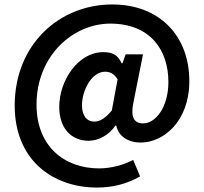

<svg xmlns="http://www.w3.org/2000/svg" viewBox="-20 -678 915 862"><path d="M416 164C486 164 549 148 609 114L578 40C536 62 480 78 425 78C270 78 144 -20 144 -208C144 -428 308 -572 475 -572C654 -572 736 -454 736 -310C736 -196 678 -124 623 -124C580 -124 566 -154 579 -218L622 -434H544L530 -394H526C510 -429 488 -444 444 -444C330 -444 246 -316 246 -198C246 -100 302 -46 378 -46C422 -46 470 -72 498 -114H502C512 -66 555 -38 612 -38C712 -38 830 -131 830 -314C830 -517 696 -658 484 -658C246 -658 46 -478 46 -204C46 40 216 164 416 164ZM403 -132C372 -132 348 -156 348 -205C348 -270 390 -356 452 -356C476 -356 492 -346 508 -322L482 -182C452 -146 428 -132 403 -132Z"/></svg>

Font: Source Sans Pro Semibold
Style: Regular
Weight: 600
Designer: Paul D. Hunt
Foundry: Adobe Systems Incorporated
Version: Version 3.006;hotconv 1.0.111;makeotfexe 2.5.65597